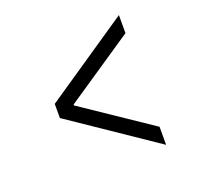

<svg xmlns="http://www.w3.org/2000/svg" viewBox="-105 -727 809 790"><g transform="rotate(-20 300.0 -332.0)"><path d="M493 -48V-127L192 -330V-334L493 -537V-616L120 -363V-301Z"/></g></svg>

Font: Hasklig
Style: Regular
Weight: 400
Monospace: yes
Designer: Paul D. Hunt, Teo Tuominen
Foundry: Adobe Systems Incorporated
Version: Version 2.030;PS 1.0;hotconv 16.6.51;makeotf.lib2.5.65220